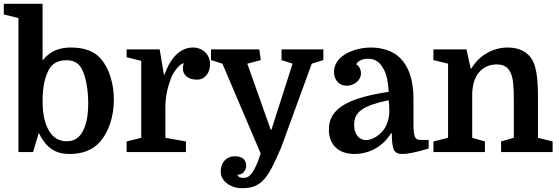

<svg xmlns="http://www.w3.org/2000/svg" viewBox="-22 -800 2943 1010"><path d="M577 -275C577 -360 553 -436 512 -487C477 -531 420 -550 352 -550C291 -550 242 -533 202 -482V-780H-2V-724L75 -705V0H152L182 -101C223 -16 276 10 344 10C414 10 468 -12 505 -55C550 -107 577 -188 577 -275ZM202 -270C202 -350 217 -402 237 -437C257 -472 292 -483 328 -483C371 -483 396 -465 412 -430C429 -393 442 -332 442 -256C442 -187 431 -140 411 -105C394 -77 372 -57 329 -57C286 -57 258 -77 237 -110C217 -142 202 -190 202 -270Z M945 -467C940 -450 940 -449 940 -440C940 -411 961 -381 1014 -381C1058 -381 1083 -420 1083 -460C1083 -515 1044 -550 992 -550C929 -550 875 -499 844 -408H840L818 -540H644V-499L721 -480V-75L644 -56V0H956V-56L848 -75V-232C848 -301 862 -345 878 -390C888 -417 923 -467 945 -467Z M1679 -484V-540H1459V-484L1517 -465L1406 -118H1402L1279 -465L1350 -484L1342 -540H1088V-484L1148 -465L1349 7L1337 44C1304 127 1283 136 1256 136C1247 136 1230 132 1227 119C1244 119 1256 113 1263 102C1270 90 1273 81 1273 74C1273 39 1252 22 1213 22C1169 22 1139 55 1139 102C1139 127 1150 148 1173 165C1195 182 1222 190 1253 190C1357 190 1390 132 1457 -24L1618 -465Z M1708 -118C1708 -38 1759 10 1843 10C1922 10 1994 -31 2035 -99H2039C2039 -56 2043 -27 2050 -12C2057 3 2072 10 2094 10C2125 10 2172 0 2233 -19V-64H2188C2159 -64 2153 -86 2153 -151V-281C2153 -382 2127 -456 2074 -503C2043 -530 1992 -550 1929 -550C1898 -550 1868 -545 1838 -535C1778 -515 1735 -476 1735 -421C1735 -380 1761 -349 1802 -349C1843 -349 1877 -380 1877 -413C1877 -428 1871 -452 1852 -461C1860 -480 1886 -491 1914 -491C1953 -491 1977 -471 1994 -440C2009 -415 2018 -384 2023 -317C1806 -284 1708 -229 1708 -118ZM1904 -63C1873 -63 1841 -86 1841 -143C1841 -211 1884 -243 2022 -273C2025 -256 2026 -234 2026 -218C2026 -170 2010 -135 1995 -116C1970 -83 1932 -63 1904 -63Z M2258 -56V0H2529V-56L2462 -75V-312C2465 -365 2480 -404 2507 -429C2530 -450 2557 -461 2590 -461C2625 -461 2650 -450 2665 -415C2677 -388 2681 -348 2681 -268V-75L2614 -56V0H2885V-56L2808 -75V-281C2808 -396 2798 -459 2771 -496C2744 -532 2703 -550 2648 -550C2571 -550 2498 -508 2458 -440H2454L2432 -540H2258V-484L2335 -465V-75Z"/></svg>

Font: Domine
Style: Bold
Weight: 700
Designer: Pablo Impallari, Rodrigo Fuenzalida, Brenda Gallo
Foundry: Pablo Impallari, Rodrigo Fuenzalida, Brenda Gallo
Version: Version 2.000